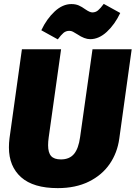

<svg xmlns="http://www.w3.org/2000/svg" viewBox="-20 -950 699 990"><path d="M595 -235Q585 -162 545.5 -104.5Q506 -47 438 -13.5Q370 20 278 20Q152 20 89 -36Q26 -92 26 -190Q26 -213 29 -237L93 -696H295L231 -241Q228 -219 228 -201Q228 -163 243.5 -145.5Q259 -128 294 -128Q338 -128 361.5 -156Q385 -184 393 -243L457 -696H659ZM379 -773Q365 -782 356 -786.5Q347 -791 338 -791Q320 -791 307.5 -780.5Q295 -770 278 -747L193 -794Q221 -853 262 -891Q303 -929 348 -929Q370 -929 386 -922Q402 -915 420 -902Q443 -886 456 -886Q473 -886 485.5 -896.5Q498 -907 515 -930L600 -883Q572 -824 531 -786Q490 -748 445 -748Q416 -748 379 -773Z"/></svg>

Font: Fira Sans Black
Style: Italic
Weight: 900
Italic angle: -8°
Designer: Carrois Corporate & Edenspiekermann AG
Foundry: Carrois Corporate GbR & Edenspiekermann AG
Version: Version 4.203